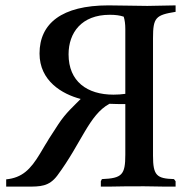

<svg xmlns="http://www.w3.org/2000/svg" viewBox="-20 -694 707 714"><path d="M633 -650V-674C600 -674 561 -672 528 -672C484 -672 434 -674 383 -674C210 -674 127 -607 127 -495C127 -393 211 -344 280 -326C256 -301 225 -275 197 -232L162 -178C157 -170 153 -162 148 -155L129 -123C93 -63 62 -33 3 -27V0H80C130 0 162 0 193 -41C283 -162 311 -267 387 -308C407 -307 426 -307 446 -307V-119C446 -44 434 -31 359 -28L355 -20V0H384C404 0 425 -1 445 -1H483C524 -2 557 0 595 0H633V-20L627 -28C563 -30 549 -41 549 -115V-552C549 -629 559 -638 633 -650ZM446 -345C431 -343 418 -342 402 -342C304 -342 235 -391 235 -492C235 -572 283 -639 388 -639C409 -639 425 -637 440 -632C444 -620 446 -604 446 -586Z"/></svg>

Font: Sibila
Style: Regular
Weight: 400
Designer: Stefan Peev
Foundry: Context Ltd
Version: Version 1.000